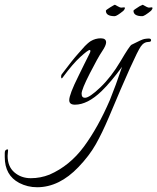

<svg xmlns="http://www.w3.org/2000/svg" viewBox="-225 -437 661 807"><path d="M221 -259Q221 -246 204 -221Q187 -196 152.5 -128.5Q118 -61 118 -43.5Q118 -26 132 -26Q151 -26 197 -70Q243 -114 281.5 -179.5Q320 -245 328 -249Q371 -271 381 -273Q391 -275 400.5 -275Q410 -275 410 -268Q410 -261 401 -261Q380 -261 367 -242Q343 -208 232 57Q204 123 177 170.5Q150 218 105 265Q24 350 -69 350Q-109 350 -144 332Q-205 300 -205 223V206Q-205 191 -193 191Q-191 191 -191 193L-193 218Q-193 263 -164.5 287.5Q-136 312 -95.5 312Q-55 312 -17 297Q68 260 127.5 179.5Q187 99 237 -17Q261 -76 288 -156Q241 -92 202 -54Q143 3 90 3Q66 3 66 -16Q66 -40 105 -118Q114 -136 129 -167Q144 -198 149.5 -208Q155 -218 155 -222.5Q155 -227 152 -227Q145 -227 113 -198Q81 -169 39 -112Q33 -103 32 -112.5Q31 -122 37 -128Q78 -183 103.5 -211.5Q129 -240 131.5 -243Q134 -246 142.5 -253.5Q151 -261 156 -264Q176 -276 198.5 -276Q221 -276 221 -259ZM257 -369Q220 -369 220 -392Q220 -395 238 -406Q256 -417 257.5 -417Q259 -417 269 -411Q279 -405 285 -405Q291 -405 295.5 -406Q300 -407 300 -402Q299 -398 294 -392Q266 -369 257 -369ZM373 -369Q336 -369 336 -392Q336 -395 362 -411L375 -417Q395 -405 401 -405Q407 -405 411.5 -406Q416 -407 416 -402Q415 -398 410 -392Q382 -369 373 -369Z"/></svg>

Font: Italianno
Style: Regular
Weight: 400
Designer: Robert E. Leuschke
Foundry: Robert E. Leuschke
Version: Version 1.003